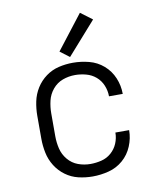

<svg xmlns="http://www.w3.org/2000/svg" viewBox="-86 -832 748 908"><g transform="rotate(-10 288.0 -378.5)"><path d="M286 8Q325 8 363.5 -2Q402 -12 432 -38Q462 -64 477.5 -101.5Q493 -139 493 -178H427Q427 -178 427 -178Q427 -178 427 -178Q427 -151 416.5 -126Q406 -101 385.5 -83Q365 -65 338.5 -58.5Q312 -52 286 -52Q255 -52 226.5 -62.5Q198 -73 178 -97Q158 -121 151 -150.5Q144 -180 144 -210V-320Q144 -350 151 -380Q158 -410 178 -434Q198 -458 226.5 -468.5Q255 -479 286 -479Q312 -479 338.5 -472Q365 -465 385.5 -447.5Q406 -430 416.5 -404.5Q427 -379 427 -352Q427 -352 427 -352Q427 -352 427 -352H493Q493 -392 477.5 -429Q462 -466 432 -492Q402 -518 363.5 -528Q325 -538 286 -538Q251 -538 217.5 -530Q184 -522 156 -501.5Q128 -481 109.5 -451.5Q91 -422 84 -388Q77 -354 77 -320V-210Q77 -176 84 -142Q91 -108 109.5 -78.5Q128 -49 156 -28.5Q184 -8 217.5 0Q251 8 286 8ZM278 -567 416 -723 360 -765 233 -601Z"/></g></svg>

Font: Iosevka Sparkle Light
Style: Regular
Weight: 300
Designer: Belleve Invis
Foundry: Belleve Invis
Version: Version 4.5.0; ttfautohint (v1.8.3)